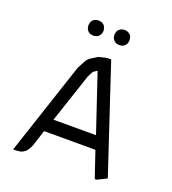

<svg xmlns="http://www.w3.org/2000/svg" viewBox="-135 -846 852 949"><g transform="rotate(20 291.0 -371.5)"><path d="M42 0 204.1 -488.8 222.2 -522.9 230 -537.1 243.2 -549.8 269 -565.9 280.8 -573.2 315.9 -582 333 -584H345.2L530.8 -24.9L480 0H471.2L424.8 -137.2H154.8L127 -50.8L118.2 -34.2L109.9 -21L106 -17.1L92.8 -7.8L85 -3.9L76.2 -2L59.1 0ZM179.2 -206.1H402.8L301.8 -506.8L300.8 -507.8L298.8 -506.8L286.1 -498L280.8 -494.1L272.9 -480L265.1 -463.9ZM182.1 -699.2V-708L184.1 -716.8L185.1 -721.2L189.9 -730L195.8 -734.9L204.1 -740.2L208 -741.2L216.8 -743.2H226.1L234.9 -741.2L238.8 -740.2L247.1 -734.9L252.9 -730L257.8 -721.2L258.8 -716.8L261.2 -708V-699.2L258.8 -689.9L257.8 -686L252.9 -678.2L247.1 -671.9L238.8 -667L234.9 -666L226.1 -664.1H216.8L208 -666L204.1 -667L195.8 -671.9L189.9 -678.2L185.1 -686L184.1 -689.9ZM318.8 -699.2V-708L320.8 -716.8L321.8 -721.2L327.1 -730L333 -734.9L340.8 -740.2L345.2 -741.2L354 -743.2H362.8L372.1 -741.2L376 -740.2L383.8 -734.9L390.1 -730L395 -721.2L396 -716.8L397.9 -708V-699.2L396 -689.9L395 -686L390.1 -678.2L383.8 -671.9L376 -667L372.1 -666L362.8 -664.1H354L345.2 -666L340.8 -667L333 -671.9L327.1 -678.2L321.8 -686L320.8 -689.9Z"/></g></svg>

Font: Petahja
Style: Regular
Weight: 400
Designer: T. Christopher White
Version: Version 1.1